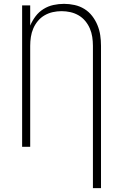

<svg xmlns="http://www.w3.org/2000/svg" viewBox="-20 -763 640 998"><path d="M463 215V-525Q463 -548 459.5 -571Q456 -594 447 -615Q438 -636 423 -654Q408 -672 388 -683.5Q368 -695 345.5 -700Q323 -705 300 -705Q277 -705 254.5 -700Q232 -695 212 -683.5Q192 -672 177 -654Q162 -636 153 -615Q144 -594 140.5 -571Q137 -548 137 -525V0H95V-735H137V-630Q148 -656 165 -678.5Q182 -701 206 -716Q230 -731 257.5 -737Q285 -743 313 -743Q340 -743 367.5 -737Q395 -731 418.5 -716.5Q442 -702 459 -680Q476 -658 486.5 -632.5Q497 -607 501 -580Q505 -553 505 -525V215Z"/></svg>

Font: Iosevka Extralight Extended
Style: Regular
Weight: 200
Width: 7
Monospace: yes
Designer: Belleve Invis
Foundry: Belleve Invis
Version: Version 32.5.0; ttfautohint (v1.8.4)